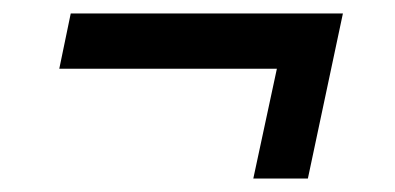

<svg xmlns="http://www.w3.org/2000/svg" viewBox="-20 -316 587 285"><path d="M356 -51 391 -214H68L85 -296H489L437 -51Z"/></svg>

Font: Saira Medium
Style: Italic
Weight: 500
Italic angle: -12°
Designer: Hector Gatti with collaboration of the Omnibus-Type team
Foundry: Omnibus-Type
Version: Version 1.100; ttfautohint (v1.8.3)